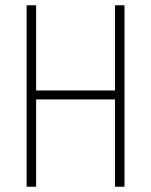

<svg xmlns="http://www.w3.org/2000/svg" viewBox="-20 -708 574 728"><path d="M81 0V-688H117V-365H416V-688H452V0H416V-331H117V0Z"/></svg>

Font: Saira Thin Condensed
Style: Regular
Weight: 100
Width: 3
Version: Version 1.101